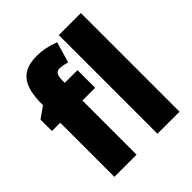

<svg xmlns="http://www.w3.org/2000/svg" viewBox="-206 -905 1046 1046"><g transform="rotate(-45 317.0 -382.5)"><path d="M345 -417V-553H247V-572C247 -612 258 -629 282 -629C302 -629 321 -624 339 -619L374 -739C324 -757 290 -765 242 -765C128 -765 77 -706 77 -560V-551L12 -505V-417H76V0H247V-417ZM578 0V-760H408V0Z"/></g></svg>

Font: Noto Sans Condensed Black
Style: Regular
Weight: 900
Width: 3
Designer: Monotype Design Team
Foundry: Monotype Imaging Inc.
Version: Version 2.013